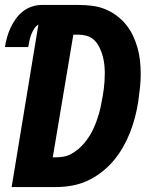

<svg xmlns="http://www.w3.org/2000/svg" viewBox="-26 -755 646 775"><path d="M21 0 129 -656Q118 -649 111 -637.5Q104 -626 99.5 -614Q95 -602 92.5 -589.5Q90 -577 88 -565H-6Q-3 -585 2.5 -604.5Q8 -624 16.5 -642.5Q25 -661 37.5 -678.5Q50 -696 66.5 -709Q83 -722 103 -728.5Q123 -735 142 -735H291Q319 -735 346.5 -731.5Q374 -728 398.5 -718Q423 -708 444 -692.5Q465 -677 481.5 -657Q498 -637 509.5 -613.5Q521 -590 528.5 -564Q536 -538 539 -511Q542 -484 542 -456.5Q542 -429 539 -401Q536 -373 532 -345Q527 -313 519 -282Q511 -251 499 -220.5Q487 -190 470.5 -161Q454 -132 432 -106Q410 -80 382.5 -59Q355 -38 325 -24.5Q295 -11 263 -5.5Q231 0 200 0ZM187 -120H200Q216 -120 232 -123Q248 -126 263 -134.5Q278 -143 291.5 -154.5Q305 -166 316 -179.5Q327 -193 336 -207.5Q345 -222 352 -237.5Q359 -253 364.5 -268.5Q370 -284 374.5 -300Q379 -316 382 -332Q385 -348 388 -364Q391 -380 393 -396Q395 -412 396 -428Q397 -444 397 -459.5Q397 -475 395.5 -490.5Q394 -506 390.5 -521Q387 -536 381.5 -550Q376 -564 368 -576.5Q360 -589 348.5 -598Q337 -607 322 -611Q307 -615 291 -615H270Z"/></svg>

Font: Iosevka SS04 Heavy Extended
Style: Italic
Weight: 900
Width: 7
Italic angle: -9°
Monospace: yes
Designer: Belleve Invis
Foundry: Belleve Invis
Version: Version 19.0.0; ttfautohint (v1.8.4)